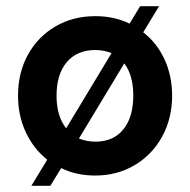

<svg xmlns="http://www.w3.org/2000/svg" viewBox="-20 -555 612 618"><path d="M177 -14 142 43H81L132 -41Q88 -76 63 -129.5Q38 -183 38 -247Q38 -321 70 -379Q102 -437 158.5 -470Q215 -503 287 -503Q348 -503 397 -479L431 -535H492L441 -451Q485 -417 509.5 -364Q534 -311 534 -247Q534 -174 502 -115.5Q470 -57 413.5 -23.5Q357 10 287 10Q225 10 177 -14ZM409 -247Q409 -313 380 -351L234 -109Q261 -99 287 -99Q345 -99 377 -138.5Q409 -178 409 -247ZM193 -142 339 -384Q314 -394 287 -394Q228 -394 195 -355Q162 -316 162 -247Q162 -181 193 -142Z"/></svg>

Font: Hanken Grotesk
Style: Bold
Weight: 700
Designer: Alfredo Marco Pradil
Foundry: Hanken Design Co.
Version: Version 3.014